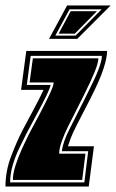

<svg xmlns="http://www.w3.org/2000/svg" viewBox="-51 -681 424 701"><path d="M-31 0Q-31 -57 -10 -111.5Q11 -166 30 -203L70 -278Q83 -302 92.5 -321Q102 -340 108 -353H26L45 -495H340Q340 -471 327 -430.5Q314 -390 279 -321L229 -224Q213 -192 207 -176Q201 -160 197 -147H292L273 0ZM-14 -15H257L271 -129H175Q179 -164 204 -212L263 -329Q296 -394 308.5 -427Q321 -460 321 -477H61L47 -371H134Q131 -358 119 -333Q107 -308 86 -269L46 -194Q35 -172 20.5 -142.5Q6 -113 -4 -80Q-14 -47 -14 -15ZM-4 -24Q-4 -47 6 -78Q16 -109 30 -139.5Q44 -170 54 -190L94 -265Q117 -309 131 -339Q145 -369 145 -380H57L69 -468H308Q308 -451 294 -417Q280 -383 255 -333L196 -216Q185 -194 175 -166.5Q165 -139 165 -120H261L249 -24ZM194 -661H353L231 -539H128ZM151 -551H225L320 -647H203ZM163 -558 207 -640H303L222 -558Z"/></svg>

Font: Alumni Sans Collegiate One
Style: Italic
Weight: 400
Italic angle: -8°
Designer: Robert E. Leuschke
Foundry: Robert E. Leuschke
Version: Version 1.100